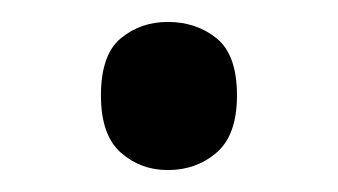

<svg xmlns="http://www.w3.org/2000/svg" viewBox="-20 -570 308 175"><path d="M72 -483Q72 -520 90 -535Q108 -550 133 -550Q159 -550 177.5 -535Q196 -520 196 -483Q196 -447 177.5 -431Q159 -415 133 -415Q108 -415 90 -431Q72 -447 72 -483Z"/></svg>

Font: Noto IKEA Simplified Chinese
Style: Regular
Weight: 400
Designer: Monotype Design Team
Foundry: Monotype Imaging Inc.
Version: Version 1.100